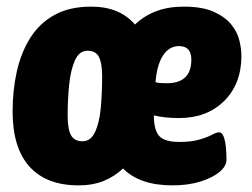

<svg xmlns="http://www.w3.org/2000/svg" viewBox="-20 -551 760 579"><path d="M217 8Q120 8 69 -48.5Q18 -105 18 -215Q18 -278 30.5 -334.5Q43 -391 70.5 -435.5Q98 -480 143.5 -505.5Q189 -531 255 -531Q341 -531 387 -477Q414 -503 450.5 -517Q487 -531 534 -531Q590 -531 624.5 -515.5Q659 -500 677.5 -477Q696 -454 702 -428.5Q708 -403 708 -383Q708 -298 656 -246.5Q604 -195 520 -195Q498 -195 479.5 -197Q461 -199 444 -203Q444 -158 460.5 -140.5Q477 -123 521 -123Q557 -123 581 -130Q605 -137 619 -144.5Q633 -152 641 -152Q650 -152 655 -137.5Q660 -123 661.5 -103.5Q663 -84 663 -69Q663 -50 642 -32.5Q621 -15 584.5 -3.5Q548 8 500 8Q401 8 351 -43Q326 -19 293 -5.5Q260 8 217 8ZM483 -300Q557 -300 557 -371Q557 -412 520 -412Q490 -412 471.5 -383.5Q453 -355 449 -303Q457 -301 465.5 -300.5Q474 -300 483 -300ZM229 -125Q254 -125 267 -153.5Q280 -182 284 -226.5Q288 -271 288 -321Q288 -360 278.5 -379Q269 -398 244 -398Q219 -398 206 -369Q193 -340 188.5 -295Q184 -250 184 -203Q184 -162 194 -143.5Q204 -125 229 -125Z"/></svg>

Font: Asap Condensed Condensed ExtraBold
Style: Italic
Weight: 800
Width: 3
Italic angle: -6°
Designer: Pablo Cosgaya
Foundry: Omnibus-Type
Version: Version 3.001; ttfautohint (v1.8.4.7-5d5b)